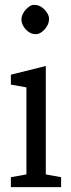

<svg xmlns="http://www.w3.org/2000/svg" viewBox="-20 -764 290 784"><path d="M167 -51.8 229.5 -40.5V0H24.4V-40.5L87.9 -51.8V-407.2L24.4 -418.5V-459L167 -494.6ZM85 -724.6Q103 -744.1 117.9 -744.1Q132.8 -744.1 143.3 -738.8Q153.8 -733.4 162.1 -724.6Q180.2 -704.6 180.2 -689.2Q180.2 -673.8 175 -663.1Q169.9 -652.3 162.1 -643.6Q143.6 -624.5 128.2 -624.5Q112.8 -624.5 103 -629.9Q93.3 -635.3 85.2 -643.8Q77.1 -652.3 72.3 -663.1Q67.4 -673.8 67.4 -684.3Q67.4 -694.8 72.3 -705.3Q77.1 -715.8 85 -724.6Z"/></svg>

Font: Habibi
Style: Regular
Weight: 400
Designer: Magnus Gaarde
Foundry: Magnus Gaarde
Version: Version 1.001